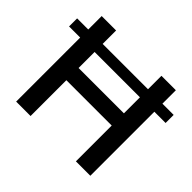

<svg xmlns="http://www.w3.org/2000/svg" viewBox="-160 -905 1111 1111"><g transform="rotate(45 395.5 -350.0)"><path d="M1 -590H791V-524H1ZM92 -700H210V-393H581V-700H699V0H581V-293H210V0H92Z"/></g></svg>

Font: Alexandria
Style: Regular
Weight: 400
Designer: Mohamed Gaber
Foundry: Kief Type Foundry
Version: Version 5.100